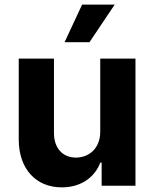

<svg xmlns="http://www.w3.org/2000/svg" viewBox="-20 -797 662 824"><path d="M410.2 -232.2C410.5 -159.1 360.4 -120.7 306.1 -120.7C248.9 -120.7 212 -160.9 211.6 -225.1V-545.5H60.4V-198.2C60.7 -70.7 135.3 7.1 245 7.1C327.1 7.1 386 -35.2 410.5 -99.1H416.2V0H561.4V-545.5H410.2ZM257.1 -615.8H364L472.3 -777.3H332.4Z"/></svg>

Font: Magic Ui Pro
Style: Bold
Weight: 700
Designer: Stefan Endress, Andreas Faust
Version: Version 1.000;FEAKit 1.0